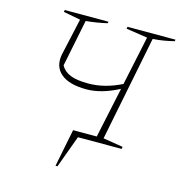

<svg xmlns="http://www.w3.org/2000/svg" viewBox="-119 -749 970 1035"><g transform="rotate(15 366.5 -232.0)"><path d="M284 180 326 -30H458L518 -312Q421 -261 337 -261Q241 -261 195 -300Q149 -339 162 -408L208 -615L113 -633L115 -644H359L357 -635Q296 -621 239 -616L186 -354Q203 -323 239 -308.5Q275 -294 339 -294Q431 -294 524 -341L582 -615L463 -633L465 -644H733L731 -635Q703 -628 674 -623Q645 -618 613 -616L496 -30L607 -12L605 0H361L295 180Z"/></g></svg>

Font: Piazzolla Thin
Style: Italic
Weight: 100
Italic angle: -11.3°
Designer: Juan Pablo del Peral
Foundry: Huerta Tipografica
Version: Version 1.330